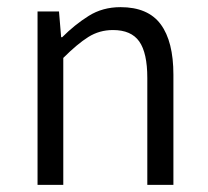

<svg xmlns="http://www.w3.org/2000/svg" viewBox="-20 -517 583 537"><path d="M85 0V-485H145L151 -413H154Q189 -448 228 -472.5Q267 -497 317 -497Q394 -497 429.5 -449Q465 -401 465 -308V0H392V-299Q392 -369 369.5 -401Q347 -433 296 -433Q258 -433 227 -413.5Q196 -394 157 -355V0Z"/></svg>

Font: Assistant
Style: Regular
Weight: 400
Designer: Hebrew By Ben Nathan, Latin by Paul Hunt
Version: Version 3.000